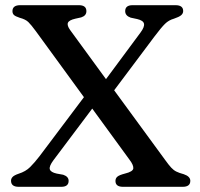

<svg xmlns="http://www.w3.org/2000/svg" viewBox="-20 -720 769 740"><path d="M616.5 -103.5Q630.5 -84 639.8 -74Q649 -64 659.5 -58.8Q670 -53.5 688.5 -48.5Q713.5 -40 713.5 -23Q713.5 0 684 0H454Q425 0 425 -22.5Q425 -33 432.5 -39.2Q440 -45.5 461.5 -51Q492.5 -58.5 493.8 -71Q495 -83.5 479.5 -104L335.5 -301.5L186 -102.5Q168.5 -79 172 -67.5Q175.5 -56 198.5 -51L223.5 -46.5Q244.5 -39.5 244.5 -23Q244.5 0 216 0H52Q22.5 0 22.5 -23.5Q22.5 -31.5 28.5 -38Q34.5 -44.5 52 -50.5Q79 -59 96.2 -76.2Q113.5 -93.5 132 -117.5L303.5 -345.5L118 -600Q100 -624.5 89.2 -635Q78.5 -645.5 56 -651.5Q39 -657 33.5 -662.5Q28 -668 28 -677Q28 -700 58 -700H284Q313 -700 313 -677Q313 -659.5 293 -653L270.5 -648Q246 -642.5 241.8 -632.2Q237.5 -622 250.5 -604L388.5 -415L521.5 -594.5Q537.5 -616 535 -628.5Q532.5 -641 509 -646.5L483.5 -652Q462.5 -659.5 462.5 -677Q462.5 -700 491 -700H656.5Q686 -700 686 -677.5Q686 -668 678 -661.2Q670 -654.5 650.5 -648Q630.5 -642.5 616 -628.2Q601.5 -614 575.5 -579.5L420 -372Z"/></svg>

Font: Fraunces 9pt Soft
Style: Regular
Weight: 400
Version: Version 1.000;[0bf87f6ff]